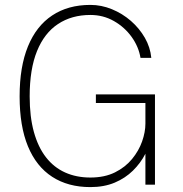

<svg xmlns="http://www.w3.org/2000/svg" viewBox="-20 -753 747 783"><path d="M348.5 10Q257.5 10 192.8 -32Q128 -74 94 -156.2Q60 -238.5 60 -360Q60 -480.5 94 -563.8Q128 -647 192.8 -690Q257.5 -733 348.5 -733Q393.5 -733 436.2 -715.5Q479 -698 513.8 -667.8Q548.5 -637.5 570.8 -598.8Q593 -560 597 -517H553Q545.5 -562.5 516.8 -602.5Q488 -642.5 444.5 -667.2Q401 -692 348.5 -692Q272.5 -692 216.8 -655.2Q161 -618.5 131 -544.8Q101 -471 101 -360Q101 -277 118.2 -214.8Q135.5 -152.5 167.8 -111.2Q200 -70 245.8 -49.5Q291.5 -29 348.5 -29Q406.5 -29 448.8 -50Q491 -71 518.5 -104.5Q546 -138 559.5 -176.2Q573 -214.5 573 -249V-333H371V-368H612V0H573V-126Q553.5 -88 522.2 -57.2Q491 -26.5 447.8 -8.2Q404.5 10 348.5 10Z"/></svg>

Font: Public Sans Thin
Style: Regular
Weight: 100
Designer: The Public Sans project authors (U.S. Web Design System). Libre Franklin designed by Pablo Impallari and Rodrigo Fuenzal
Version: Version 1.008